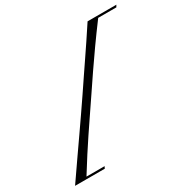

<svg xmlns="http://www.w3.org/2000/svg" viewBox="-174 -844 1091 1106"><g transform="rotate(-30 371.5 -291.5)"><path d="M14.6 100.6Q67.9 23.4 109.1 -35.9Q150.4 -95.2 184.6 -144.3Q218.8 -193.4 250.2 -239Q281.7 -284.7 314.9 -333.5Q350.1 -385.7 377.9 -426.8Q405.8 -467.8 431.6 -505.9Q457.5 -543.9 486.1 -586.4Q514.6 -628.9 550.8 -684.1H742.7Q740.7 -681.6 738.5 -678.2Q736.3 -674.8 734.9 -670.9H613.8Q558.6 -596.7 515.6 -536.1Q472.7 -475.6 435.3 -420.7Q397.9 -365.7 358.4 -307.1Q318.8 -248.5 286.9 -201.7Q254.9 -154.8 225.8 -111.3Q196.8 -67.9 166 -20.3Q135.3 27.3 98.1 87.4H218.8Q216.8 90.3 215.1 94.2Q213.4 98.1 212.4 100.6Z"/></g></svg>

Font: Pinyon Script
Style: Regular
Weight: 400
Designer: Nicole Fally, Eben Sorkin
Foundry: Sorkin Type Co.
Version: Version 1.008; ttfautohint (v1.8.4.7-5d5b)